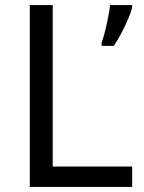

<svg xmlns="http://www.w3.org/2000/svg" viewBox="-20 -734 564 754"><path d="M97 0V-714H187V-80H499V0ZM499 -705Q495 -687 483.5 -660Q472 -633 457 -604.5Q442 -576 427 -554H379V-566Q386 -585 392.5 -611.5Q399 -638 404.5 -665.5Q410 -693 412 -714H499Z"/></svg>

Font: Noto Sans Rejang
Style: Regular
Weight: 400
Designer: Monotype Design Team
Foundry: Monotype Imaging Inc.
Version: Version 2.001; ttfautohint (v1.8.4.7-5d5b)